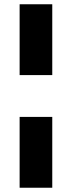

<svg xmlns="http://www.w3.org/2000/svg" viewBox="-20 -880 337 900"><path d="M72 0H225V-332H72ZM72 -528H225V-860H72Z"/></svg>

Font: Sztylet
Style: Bd
Weight: 700
Foundry: Cannot Into Space Fonts, PlusOne Fonts
Version: Version 0.12